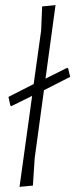

<svg xmlns="http://www.w3.org/2000/svg" viewBox="-20 -723 293 747"><path d="M241 -459 245 -457 253 -424 151 -372 115 -108 108 -1 56 4 105 -350 24 -310 20 -313 13 -346 111 -396 140 -604 144 -698 196 -703 157 -417Z"/></svg>

Font: Alegreya Sans SC Light
Style: Italic
Weight: 300
Italic angle: -7°
Designer: Juan Pablo del Peral
Foundry: Huerta Tipografica
Version: Version 2.007